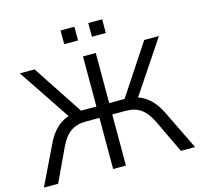

<svg xmlns="http://www.w3.org/2000/svg" viewBox="-123 -1027 1215 1161"><g transform="rotate(-15 484.0 -446.0)"><path d="M10.9 0 129.2 -244.6Q150.1 -288 176.6 -318.3Q203.1 -348.5 236.2 -365.9Q269.4 -383.3 309.2 -387.7L278.8 -361.3L49 -705H141.2L358.7 -375.2L336.3 -391.2H444.4V-705H524.5V-391.2H634.1L610.2 -375.2L827.7 -705H919.9L690 -361.3L659.6 -387.7Q700 -383.3 732.4 -365.7Q764.8 -348 791.3 -317.8Q817.7 -287.6 838.2 -244.6L957.5 0H868.8L770.1 -206.7Q740.3 -268.3 702.8 -294.2Q665.3 -320.2 610.6 -320.2H524.5V0H444.4V-320.2H358.3Q302 -320.2 263.8 -293.5Q225.5 -266.7 197.2 -206.7L100.1 0ZM527.6 -805.9V-891.7H614.5V-805.9ZM353.9 -805.9V-891.7H440.8V-805.9Z"/></g></svg>

Font: Nunito Sans 12pt ExtraLight
Style: Regular
Weight: 200
Designer: Vernon Adams
Foundry: Vernon Adams
Version: Version 3.101;gftools[0.9.27]